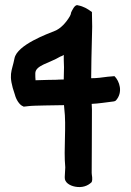

<svg xmlns="http://www.w3.org/2000/svg" viewBox="-20 -726 516 756"><path d="M37 -496C27 -443 10 -435 39 -352C43 -336 56 -312 72 -307L73 -306L91 -308C112 -311 198 -311 232 -312C232 -309 233 -303 233 -300C242 -228 230 -141 237 -67C236 -55 236 -42 235 -30V-27C234 -8 254 5 276 9C302 14 325 7 341 -9C346 -23 341 -35 341 -45C341 -113 342 -173 342 -295L341 -317C368 -318 397 -323 423 -326C426 -326 432 -327 436 -330C466 -363 450 -407 431 -426H429C429 -426 407 -424 406 -424H405C382 -421 363 -418 339 -418L340 -496L343 -621C343 -639 342 -657 342 -676V-679L340 -680C325 -691 309 -701 287 -705C274 -711 262 -680 261 -679L260 -677V-676C259 -671 258 -667 255 -662C241 -638 219 -613 195 -604C171 -594 47 -550 37 -496ZM119 -437C119 -469 174 -477 217 -503C222 -505 226 -506 231 -510C231 -499 231 -482 232 -461C232 -447 231 -431 231 -413C210 -413 205 -412 205 -412C200 -412 139 -411 120 -410C119 -418 119 -427 119 -437ZM434 -327 436 -329Z"/></svg>

Font: Vapor
Style: Sbd
Weight: 600
Foundry: Cannot Into Space Fonts
Version: Version 0.179